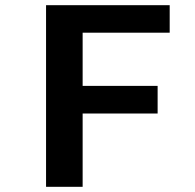

<svg xmlns="http://www.w3.org/2000/svg" viewBox="-20 -720 750 740"><path d="M634 -594H298.5V-389H587.5V-282.5H298.5V0H157.5V-700H634Z"/></svg>

Font: League Mono SemiBold
Style: Regular
Weight: 600
Width: 6
Designer: Tyler Finck
Foundry: The League of Moveable Type / Tyler Finck
Version: Version 2.300;RELEASE